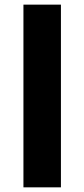

<svg xmlns="http://www.w3.org/2000/svg" viewBox="-20 -720 360 820"><path d="M240.2 -700.2V80.1H80.1V-700.2Z"/></svg>

Font: Gully
Style: Bold
Weight: 700
Designer: jaikishan Patel
Foundry: MagicType
Version: Version 1.000;Glyphs 3.2 (3242)